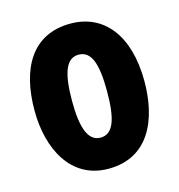

<svg xmlns="http://www.w3.org/2000/svg" viewBox="-90 -640 680 729"><g transform="rotate(-15 250.5 -275.0)"><path d="M466 -276C466 -458 381 -560 251 -560C98 -560 34 -439 34 -276C34 -126 101 10 249 10C410 10 466 -129 466 -276ZM181 -274C181 -386 202 -438 250 -438C300 -438 319 -385 319 -276C319 -166 300 -112 250 -112C202 -112 181 -167 181 -274Z"/></g></svg>

Font: Noto Sans Arabic UI XCn XBd
Style: Regular
Weight: 800
Width: 2
Designer: Monotype Design Team, Nadine Chahine and Nizar Qandah
Foundry: Monotype Imaging Inc.
Version: Version 2.010